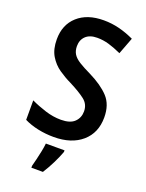

<svg xmlns="http://www.w3.org/2000/svg" viewBox="-172 -807 846 1111"><g transform="rotate(20 251.0 -251.5)"><path d="M463 -196Q463 -101 399 -45.5Q335 10 226 10Q176 10 128.5 0Q81 -10 43 -29V-149Q85 -129 134 -113.5Q183 -98 231 -98Q288 -98 314.5 -124Q341 -150 341 -189Q341 -233 307 -259.5Q273 -286 210 -318Q172 -336 135 -361.5Q98 -387 74 -427Q50 -467 50 -528Q50 -618 109 -671Q168 -724 269 -724Q318 -724 364 -712.5Q410 -701 457 -679L418 -576Q376 -595 340.5 -605.5Q305 -616 268 -616Q222 -616 197.5 -592.5Q173 -569 173 -531Q173 -502 185.5 -482Q198 -462 226 -444.5Q254 -427 298 -406Q377 -367 420 -321Q463 -275 463 -196ZM312 71Q300 104 280 144.5Q260 185 237 221H166V209Q171 190 177.5 163.5Q184 137 189.5 109.5Q195 82 197 61H312Z"/></g></svg>

Font: Noto Sans Telugu SemiCondensed SemiBold
Style: Regular
Weight: 600
Width: 4
Designer: Jelle Bosma - Monotype Design Team
Foundry: Monotype Imaging Inc.
Version: Version 2.005; ttfautohint (v1.8.4.7-5d5b)